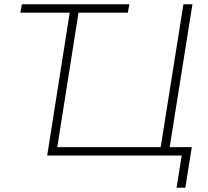

<svg xmlns="http://www.w3.org/2000/svg" viewBox="-20 -725 971 895"><path d="M803 150 827 0H200L305 -666H75L82 -705H583L576 -666H346L247 -39H729L835 -705H877L771 -39H874L844 150Z"/></svg>

Font: Mulish ExtraLight
Style: Italic
Weight: 200
Italic angle: -9°
Designer: Vernon Adams
Foundry: Vernon Adams
Version: Version 3.603